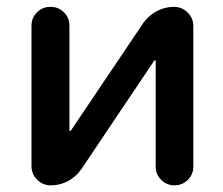

<svg xmlns="http://www.w3.org/2000/svg" viewBox="-20 -565 654 563"><path d="M436.5 -386.7Q436.5 -387.7 435.1 -388.2Q433.6 -388.7 432.6 -387.7L218.8 -69.3Q203.1 -46.9 179.7 -34.2Q156.2 -21.5 128.9 -21.5Q105.5 -21.5 88.9 -38.1Q72.3 -54.7 72.3 -78.1V-489.3Q72.3 -512.7 88.4 -528.8Q104.5 -544.9 127.9 -544.9Q151.4 -544.9 167.5 -528.8Q183.6 -512.7 183.6 -489.3V-183.6Q183.6 -181.6 185.1 -181.2Q186.5 -180.7 187.5 -181.6L400.4 -498Q416 -519.5 439.5 -532.2Q462.9 -544.9 490.2 -544.9Q513.7 -544.9 530.3 -528.3Q546.9 -511.7 546.9 -488.3V-76.2Q546.9 -53.7 530.8 -37.6Q514.6 -21.5 491.7 -21.5Q468.8 -21.5 452.6 -37.6Q436.5 -53.7 436.5 -76.2Z"/></svg>

Font: Gen Jyuu Gothic Medium
Style: Regular
Weight: 500
Designer: [Source Han Sans]
Ryoko NISHIZUKA  (kana & ideographs); Paul D. Hunt (Latin, Greek & Cyrillic); Wenlong ZHANG  (bopomofo
Version: Version 1.002.20150607